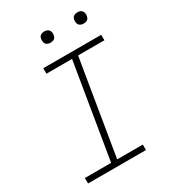

<svg xmlns="http://www.w3.org/2000/svg" viewBox="-218 -1039 1036 1155"><g transform="rotate(-30 300.0 -462.0)"><path d="M449 0H47L46 -38H229L338 -697H160V-735H562L563 -697H380L271 -38H449ZM506 -846Q496 -846 487.5 -849Q479 -852 473.5 -859Q468 -866 467 -875.5Q466 -885 467 -895Q468 -901 471 -907Q474 -913 480 -917Q486 -921 492.5 -922.5Q499 -924 505 -924Q515 -924 523.5 -921Q532 -918 537.5 -911Q543 -904 544.5 -894.5Q546 -885 544 -875Q543 -869 540 -863Q537 -857 531.5 -853Q526 -849 519 -847.5Q512 -846 506 -846ZM276 -846Q266 -846 257.5 -849Q249 -852 243.5 -859Q238 -866 237 -875.5Q236 -885 237 -895Q238 -901 241 -907Q244 -913 250 -917Q256 -921 262.5 -922.5Q269 -924 275 -924Q285 -924 293.5 -921Q302 -918 307.5 -911Q313 -904 314.5 -894.5Q316 -885 314 -875Q313 -869 310 -863Q307 -857 301.5 -853Q296 -849 289 -847.5Q282 -846 276 -846Z"/></g></svg>

Font: Iosevka Extralight Extended
Style: Italic
Weight: 200
Width: 7
Italic angle: -9°
Monospace: yes
Designer: Belleve Invis
Foundry: Belleve Invis
Version: Version 32.5.0; ttfautohint (v1.8.4)